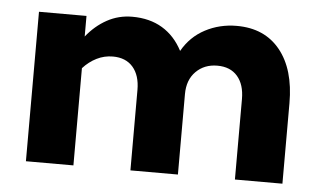

<svg xmlns="http://www.w3.org/2000/svg" viewBox="-41 -543 1002 604"><g transform="rotate(5 460.0 -241.0)"><path d="M634 -352Q593 -352 566.5 -325.5Q540 -299 540 -254V0H390V-254Q390 -300 367.5 -326Q345 -352 304 -352Q277 -352 253 -340Q229 -328 210 -307V0H60V-472H210V-407Q238 -442 274.5 -462Q311 -482 354 -482Q409 -482 449 -458Q489 -434 513 -388Q539 -434 584.5 -458Q630 -482 684 -482Q772 -482 821 -421.5Q870 -361 870 -254V0H720V-254Q720 -300 697.5 -326Q675 -352 634 -352Z"/></g></svg>

Font: Madhuban Bold
Style: Regular
Weight: 700
Designer: jaikishan Patel
Foundry: MagicType
Version: Version 1.000